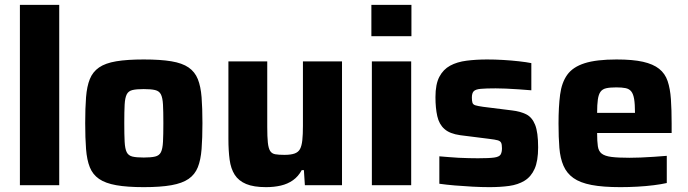

<svg xmlns="http://www.w3.org/2000/svg" viewBox="-20 -763 2833 791"><path d="M62 0V-743H224V0Z M572 8Q504 8 459 0Q414 -8 388 -26Q362 -44 350 -74Q338 -104 334.5 -149Q331 -194 331 -256Q331 -318 334.5 -362.5Q338 -407 350 -437Q362 -467 388 -485Q414 -503 459 -510.5Q504 -518 572 -518Q641 -518 686 -510.5Q731 -503 757 -485Q783 -467 795 -437Q807 -407 810.5 -362.5Q814 -318 814 -256Q814 -194 810.5 -149Q807 -104 795 -74Q783 -44 757 -26Q731 -8 686 0Q641 8 572 8ZM572 -114Q602 -114 619 -118Q636 -122 643 -136Q650 -150 651.5 -179Q653 -208 653 -256Q653 -304 651.5 -332Q650 -360 643 -374Q636 -388 619 -392Q602 -396 572 -396Q542 -396 525.5 -392Q509 -388 502 -374Q495 -360 493.5 -332Q492 -304 492 -256Q492 -208 493.5 -179Q495 -150 502 -136Q509 -122 525.5 -118Q542 -114 572 -114Z M1076 8Q1025 8 994 -5Q963 -18 947 -43Q931 -68 926 -105Q921 -142 921 -191V-510H1081V-240Q1081 -199 1083.5 -175.5Q1086 -152 1093 -141Q1100 -130 1114 -127.5Q1128 -125 1152 -125Q1178 -125 1193.5 -130.5Q1209 -136 1216 -149Q1223 -162 1225.5 -185.5Q1228 -209 1228 -244V-510H1389V0H1236L1232 -62H1223Q1209 -36 1187 -20.5Q1165 -5 1137 1.5Q1109 8 1076 8Z M1510 -614V-743H1675V-614ZM1512 0V-510H1674V0Z M1996 8Q1964 8 1926.5 6Q1889 4 1853.5 1Q1818 -2 1790 -6V-119Q1806 -118 1826.5 -116Q1847 -114 1869 -113Q1891 -112 1911.5 -111.5Q1932 -111 1949 -111Q1996 -111 2016.5 -114Q2037 -117 2042.5 -126.5Q2048 -136 2048 -152Q2048 -168 2044.5 -175Q2041 -182 2030.5 -185Q2020 -188 1995 -191L1876 -206Q1833 -212 1811 -231.5Q1789 -251 1781.5 -284.5Q1774 -318 1774 -363Q1774 -416 1790 -446.5Q1806 -477 1834.5 -492.5Q1863 -508 1902.5 -513Q1942 -518 1987 -518Q2019 -518 2053 -516Q2087 -514 2118 -510.5Q2149 -507 2169 -503V-391Q2144 -393 2116.5 -395Q2089 -397 2064 -398Q2039 -399 2022 -399Q1982 -399 1960.5 -397Q1939 -395 1931.5 -387Q1924 -379 1924 -361Q1924 -347 1926.5 -339.5Q1929 -332 1939 -329Q1949 -326 1970 -323L2090 -308Q2124 -304 2148 -292Q2172 -280 2184.5 -249Q2197 -218 2197 -156Q2197 -100 2182.5 -67.5Q2168 -35 2141 -18.5Q2114 -2 2077.5 3Q2041 8 1996 8Z M2536 8Q2464 8 2417 -1Q2370 -10 2342.5 -29.5Q2315 -49 2301.5 -80Q2288 -111 2284.5 -154Q2281 -197 2281 -254Q2281 -323 2287.5 -373Q2294 -423 2317 -455Q2340 -487 2388.5 -502.5Q2437 -518 2520 -518Q2587 -518 2629 -508.5Q2671 -499 2695.5 -479.5Q2720 -460 2730.5 -429Q2741 -398 2744 -354.5Q2747 -311 2747 -254V-215H2440Q2440 -181 2443 -160.5Q2446 -140 2459 -130Q2472 -120 2499 -116.5Q2526 -113 2574 -113Q2593 -113 2619 -114Q2645 -115 2673.5 -117Q2702 -119 2727 -121V-9Q2705 -4 2673.5 0Q2642 4 2606 6Q2570 8 2536 8ZM2596 -282V-298Q2596 -334 2592.5 -355Q2589 -376 2580.5 -386.5Q2572 -397 2557 -400Q2542 -403 2519 -403Q2493 -403 2477.5 -399.5Q2462 -396 2454 -385Q2446 -374 2443 -353Q2440 -332 2440 -298H2613Z"/></svg>

Font: Saira Thin
Style: Bold
Weight: 700
Version: Version 1.101